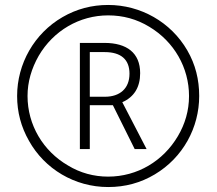

<svg xmlns="http://www.w3.org/2000/svg" viewBox="-20 -744 873 774"><path d="M416 10C485 10 547 -7 604 -41C718 -109 783 -230 783 -357C783 -423 768 -484 735 -541C669 -655 547 -724 416 -724C350 -724 289 -708 232 -675C118 -609 49 -487 49 -357C49 -292 65 -232 97 -176C160 -63 281 10 416 10ZM416 -32C358 -32 303 -47 254 -77C154 -135 91 -240 91 -357C91 -414 107 -468 136 -519C195 -620 300 -682 416 -682C476 -682 531 -667 582 -636C682 -576 742 -471 742 -357C742 -298 726 -244 697 -195C638 -95 534 -32 416 -32ZM302 -143H342V-320H435L523 -143H571L473 -332C521 -353 545 -393 545 -449C545 -531 491 -571 401 -571H302ZM342 -354V-534H402C468 -534 502 -504 502 -447C502 -387 463 -354 403 -354Z"/></svg>

Font: Kathrein 37 Thin Condensed
Style: Regular
Weight: 250
Width: 3
Designer: Lazydogs Typefoundry, based on Open Sans by Ascender Corporation
Foundry: Lazydogs Typefoundry
Version: Version 1.003;PS 001.003;hotconv 1.0.88;makeotf.lib2.5.64775